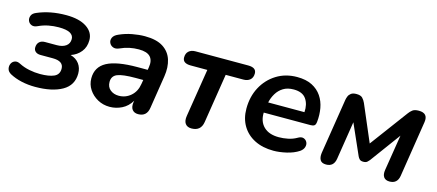

<svg xmlns="http://www.w3.org/2000/svg" viewBox="-43 -876 2876 1263"><g transform="rotate(15 1395.0 -244.5)"><path d="M213 10Q164 10 119.5 0Q75 -10 40 -29Q19 -41 14.5 -59Q10 -77 17 -93.5Q24 -110 41 -116.5Q58 -123 80 -111Q111 -95 148.5 -87.5Q186 -80 222 -80Q282 -80 316.5 -95Q351 -110 351 -150Q351 -202 277 -202H194Q172 -202 159.5 -212.5Q147 -223 147 -240Q147 -264 161 -278Q175 -292 200 -292H280Q319 -292 342 -308.5Q365 -325 365 -356Q365 -381 341 -395Q317 -409 263 -409Q229 -409 194.5 -402.5Q160 -396 126 -380Q103 -369 86 -376Q69 -383 62.5 -399Q56 -415 62.5 -433Q69 -451 93 -461Q180 -499 290 -499Q379 -499 429 -466Q479 -433 479 -379Q479 -332 453 -299.5Q427 -267 385 -253Q424 -242 444.5 -214Q465 -186 465 -148Q465 -68 396.5 -29Q328 10 213 10Z M720 10Q675 10 638 -10.5Q601 -31 578.5 -65Q556 -99 556 -141Q556 -218 622.5 -254Q689 -290 831 -290H900L903 -308Q911 -355 888.5 -380Q866 -405 810 -405Q777 -405 746 -398.5Q715 -392 682 -377Q659 -367 641.5 -374Q624 -381 616.5 -397.5Q609 -414 617 -432.5Q625 -451 653 -463Q695 -482 740.5 -490.5Q786 -499 826 -499Q905 -499 950 -470Q995 -441 1011 -391Q1027 -341 1017 -277L982 -54Q973 8 914 8Q887 8 873.5 -9.5Q860 -27 865 -61L867 -71Q842 -29 802.5 -9.5Q763 10 720 10ZM759 -76Q806 -76 841 -106.5Q876 -137 884 -189L889 -218H837Q749 -218 713.5 -203.5Q678 -189 678 -149Q678 -114 701.5 -95Q725 -76 759 -76Z M1277 8Q1248 8 1234.5 -11Q1221 -30 1227 -65L1279 -391H1166Q1110 -391 1110 -431Q1110 -459 1127 -474Q1144 -489 1172 -489H1531Q1587 -489 1587 -449Q1587 -421 1570 -406Q1553 -391 1524 -391H1404L1351 -55Q1341 8 1277 8Z M1836 10Q1762 10 1707.5 -17.5Q1653 -45 1623 -95Q1593 -145 1593 -212Q1593 -294 1627.5 -358.5Q1662 -423 1723 -461Q1784 -499 1863 -499Q1924 -499 1965 -478Q2006 -457 2030 -421.5Q2054 -386 2062 -341Q2070 -296 2065 -249Q2063 -228 2054 -222Q2045 -216 2029 -216H1710Q1708 -155 1744 -120Q1780 -85 1847 -85Q1877 -85 1909 -91.5Q1941 -98 1967 -113Q1990 -127 2006.5 -121.5Q2023 -116 2030.5 -101Q2038 -86 2032.5 -67.5Q2027 -49 2007 -35Q1972 -12 1924 -1Q1876 10 1836 10ZM1862 -414Q1820 -414 1791.5 -396.5Q1763 -379 1745.5 -350Q1728 -321 1721 -288H1968Q1972 -342 1947 -378Q1922 -414 1862 -414Z M2194 8Q2164 8 2153.5 -10Q2143 -28 2147 -58L2207 -437Q2209 -448 2214 -460.5Q2219 -473 2231.5 -482.5Q2244 -492 2268 -492Q2297 -492 2309.5 -479Q2322 -466 2330 -448L2436 -200L2626 -456Q2636 -470 2650 -481Q2664 -492 2693 -492Q2757 -492 2748 -430L2688 -47Q2679 8 2626 8Q2598 8 2586 -9.5Q2574 -27 2579 -58L2618 -302L2466 -95Q2462 -90 2453 -81.5Q2444 -73 2426 -73Q2408 -73 2400 -81.5Q2392 -90 2388 -99L2296 -307L2255 -47Q2246 8 2194 8Z"/></g></svg>

Font: Nunito
Style: Bold Italic
Weight: 700
Italic angle: -9°
Designer: Vernon Adams
Foundry: Vernon Adams
Version: Version 3.601; ttfautohint (v1.8.2.53-6de2)